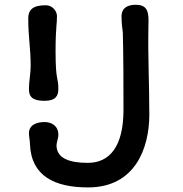

<svg xmlns="http://www.w3.org/2000/svg" viewBox="-20 -779 777 813"><path d="M106.9 -168.9C111.8 -32.7 212.4 14.6 353 14.6C551.3 14.6 612.3 -150.4 612.3 -293.9C612.3 -420.9 606 -541 608.4 -660.6C608.9 -674.3 608.9 -685.1 608.9 -692.9C608.9 -735.8 598.1 -758.8 554.7 -758.8C521 -758.8 494.6 -746.1 494.6 -709C494.6 -679.2 498 -660.6 500 -641.6C500 -611.3 502.9 -603.5 502.9 -314.5C502.9 -159.7 445.3 -89.4 351.6 -89.4C270.5 -89.4 224.6 -110.4 219.7 -155.8C217.3 -174.3 227.1 -190.4 227.1 -208C227.1 -247.1 197.3 -262.2 168.9 -262.2C137.7 -262.2 102.5 -252 102.5 -213.9C103 -197.3 106.9 -183.6 106.9 -168.9ZM168.9 -352.1C215.3 -352.1 227.1 -373 227.1 -402.3C227.1 -454.1 215.3 -432.6 215.3 -561.5C215.3 -618.7 217.3 -645.5 218.8 -667C220.2 -681.6 221.2 -693.8 221.2 -711.4C221.2 -730 203.6 -756.8 173.8 -756.8C115.2 -756.8 99.6 -734.4 99.6 -700.7C99.6 -622.6 109.9 -573.7 109.9 -501C109.9 -466.3 102.5 -434.6 102.5 -402.3C102.5 -368.7 117.7 -352.1 168.9 -352.1Z"/></svg>

Font: Autour One
Style: Regular
Weight: 400
Designer: Eben Sorkin
Foundry: Eben Sorkin
Version: Version 1.002